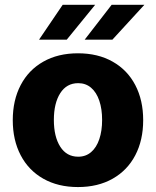

<svg xmlns="http://www.w3.org/2000/svg" viewBox="-20 -755 638 785"><path d="M32.2 -263.7Q32.2 -345.2 64.5 -407Q96.7 -468.8 157 -502.9Q217.3 -537.1 298.8 -537.1Q380.4 -537.1 440.7 -502.9Q501 -468.8 533.2 -407Q565.4 -345.2 565.4 -263.7Q565.4 -182.1 533.2 -120.4Q501 -58.6 440.7 -24.4Q380.4 9.8 298.8 9.8Q217.3 9.8 157 -24.4Q96.7 -58.6 64.5 -120.4Q32.2 -182.1 32.2 -263.7ZM397.5 -264.6Q397.5 -309.1 386 -343.3Q374.5 -377.4 352.5 -396.2Q330.6 -415 299.8 -415Q252.4 -415 226.3 -374Q200.2 -333 200.2 -264.6Q200.2 -196.3 226.3 -155.3Q252.4 -114.3 299.8 -114.3Q330.6 -114.3 352.5 -133.1Q374.5 -151.9 386 -186Q397.5 -220.2 397.5 -264.6ZM436.5 -735.4H570.3L439.5 -592.8H326.2ZM236.3 -735.4H369.1L252.9 -592.8H139.6Z"/></svg>

Font: Pretendard GOV ExtraBold
Style: Regular
Weight: 800
Designer: Base glyphs from Inter by Rasmus Andersson; Hangeul glyphs from Noto Sans CJK(Source Han Sans) by Jang Soo-young and Kan
Foundry: Kil Hyung-jin
Version: Version 1.309